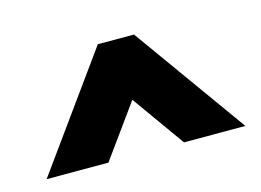

<svg xmlns="http://www.w3.org/2000/svg" viewBox="-49 -469 551 405"><g transform="rotate(-15 227.0 -266.5)"><path d="M228 -258 310 -143H444L267 -390H188L10 -143H145Z"/></g></svg>

Font: Catamaran Thin
Style: Bold
Weight: 700
Version: Version 2.000